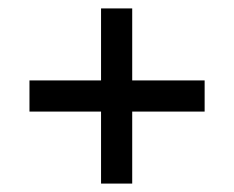

<svg xmlns="http://www.w3.org/2000/svg" viewBox="-20 -584 556 456"><path d="M50 -319V-393H220V-564H294V-393H466V-319H294V-148H220V-319Z"/></svg>

Font: Mina
Style: Regular
Weight: 400
Version: Version 1.000